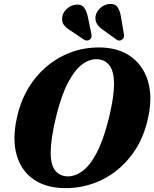

<svg xmlns="http://www.w3.org/2000/svg" viewBox="-20 -957 795 989"><path d="M495 -712.5Q589.5 -711.5 652.5 -666.8Q715.5 -622 740.5 -544.2Q765.5 -466.5 746 -366Q724 -247 660.8 -161.8Q597.5 -76.5 506.5 -31.5Q415.5 13.5 311 12Q215 10.5 152 -33.8Q89 -78 66 -158Q43 -238 66 -345.5Q81.5 -423.5 119 -490.8Q156.5 -558 213 -608Q269.5 -658 341 -685.8Q412.5 -713.5 495 -712.5ZM328 -48.5Q365 -47.5 403.5 -74.8Q442 -102 477.2 -168.2Q512.5 -234.5 541.5 -351Q555 -407 561.2 -450Q567.5 -493 567.5 -525.5Q567 -589.5 543.8 -620Q520.5 -650.5 481.5 -652Q442.5 -654 404 -625.8Q365.5 -597.5 331 -532.5Q296.5 -467.5 270 -360.5Q255 -299 248.2 -253Q241.5 -207 241 -173.5Q241 -108 264.2 -78.8Q287.5 -49.5 328 -48.5ZM603.5 -868 618 -782Q619.5 -773.5 618 -766Q616.5 -758.5 609 -753Q594.5 -742.5 579.5 -753.5L513.5 -801Q490 -817 479.5 -834Q469 -851 472.5 -875Q477 -897.5 496.8 -915.8Q516.5 -934 543 -936.5Q572.5 -939 585.5 -920Q598.5 -901 603.5 -868ZM433 -868 450.5 -783Q452.5 -774.5 451.5 -767.2Q450.5 -760 443.5 -754Q429.5 -743 413 -752.5L345.5 -798Q321 -812.5 309.2 -828.5Q297.5 -844.5 300.5 -868.5Q303.5 -891.5 322.8 -910.2Q342 -929 368.5 -932.5Q398 -937 412.2 -918.8Q426.5 -900.5 433 -868Z"/></svg>

Font: Fraunces 72pt Soft
Style: Bold Italic
Weight: 700
Italic angle: -16°
Version: Version 1.000;[b76b70a41]